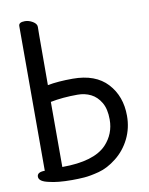

<svg xmlns="http://www.w3.org/2000/svg" viewBox="-83 -778 666 857"><g transform="rotate(-10 250.0 -349.5)"><path d="M174 18Q108 18 70 8Q26 -1 26 -23Q26 -44 61 -44V-700Q61 -717 89 -717Q107 -717 124.5 -706.5Q142 -696 142 -682Q142 -670 141.5 -642Q141 -614 141 -418Q188 -427 255 -427Q358 -427 411.5 -369Q465 -311 465 -222Q465 -166 441.5 -118.5Q418 -71 377.5 -39Q337 -7 297 3.5Q257 14 229.5 16Q202 18 174 18ZM141 -47Q285 -47 342 -107Q386 -154 386 -219Q386 -267 368.5 -296.5Q351 -326 324 -339.5Q297 -353 264 -353Q196 -353 141 -342Z"/></g></svg>

Font: LXGW WenKai Mono TC
Style: Bold
Weight: 700
Designer: LXGW / Fontworks Inc.
Foundry: LXGW / Fontworks Inc.
Version: Version 1.330